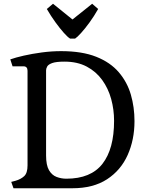

<svg xmlns="http://www.w3.org/2000/svg" viewBox="-20 -1005 773 1025"><path d="M52 0 40 -34 63 -40Q91 -48 109 -64.5Q127 -81 127 -122V-627Q127 -651 105 -651H47L35 -688Q63 -698 107 -708Q151 -718 203 -725Q255 -732 306 -732Q418 -732 493.5 -702Q569 -672 614 -619.5Q659 -567 678.5 -500Q698 -433 698 -358Q698 -259 661.5 -177.5Q625 -96 551.5 -48Q478 0 366 0ZM334 -51Q465 -51 527 -130.5Q589 -210 589 -360Q589 -420 573.5 -476.5Q558 -533 525.5 -578Q493 -623 443 -649.5Q393 -676 324 -676Q280 -676 259 -668.5Q238 -661 232 -650Q226 -639 226 -630V-175Q226 -123 241.5 -96.5Q257 -70 282 -60.5Q307 -51 334 -51ZM354 -799Q341 -807 320.5 -830Q300 -853 276 -886Q252 -919 230 -957L263 -985L367 -901L472 -985L504 -957Q482 -918 457.5 -884.5Q433 -851 412.5 -828.5Q392 -806 381 -799Z"/></svg>

Font: Gabriela
Style: Regular
Weight: 400
Designer: Eduardo Rodriguez Tunni
Foundry: Eduardo Rodriguez Tunni
Version: Version 2.001;gftools[0.9.26]